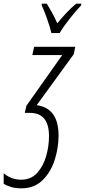

<svg xmlns="http://www.w3.org/2000/svg" viewBox="-95 -786 463 1046"><path d="M230 -606Q249 -639 285 -684.5Q321 -730 347 -757L348 -766H320Q293 -744 267 -716Q241 -688 217 -659Q203 -691 187.5 -719Q172 -747 160 -766H133L132 -757Q144 -733 161.5 -683.5Q179 -634 185 -606ZM224 -47Q224 -197 105 -213L307 -491L315 -531H91L81 -486H244L49 -210L40 -171H68Q172 -171 172 -44Q172 10 156.5 64.5Q141 119 107.5 156Q74 193 20 193Q-33 193 -75 158V215Q-60 225 -35.5 232.5Q-11 240 22 240Q91 240 136 196.5Q181 153 202.5 86.5Q224 20 224 -47Z"/></svg>

Font: Noto Sans Display Condensed Light
Style: Italic
Weight: 300
Width: 3
Designer: Monotype Design team
Foundry: Monotype Imaging Inc.
Version: 1.000